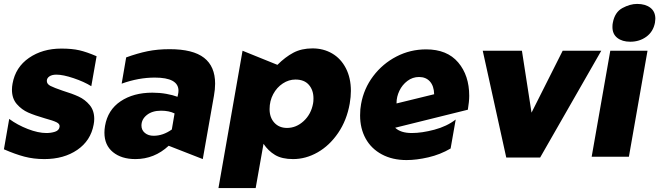

<svg xmlns="http://www.w3.org/2000/svg" viewBox="-27 -800 3365 980"><path d="M210 -121Q168 -121 115 -141.5Q62 -162 20 -193L-7 -38Q50 -13 97.5 -0.5Q145 12 199 12Q299 12 367.5 -35Q436 -82 451 -164Q454 -179 454 -193Q454 -236 430.5 -264Q407 -292 374.5 -307Q342 -322 293 -337Q249 -352 230.5 -361.5Q212 -371 212 -387Q212 -401 225 -410Q238 -419 261 -419Q295 -419 348.5 -401Q402 -383 439 -360L466 -513Q415 -535 377.5 -543.5Q340 -552 286 -552Q190 -552 121 -504.5Q52 -457 37 -373Q34 -357 34 -342Q34 -297 59 -268.5Q84 -240 117 -225.5Q150 -211 202 -196Q243 -185 261.5 -176Q280 -167 277 -152Q274 -134 253.5 -127.5Q233 -121 210 -121Z M757 -107Q730 -107 712.5 -121.5Q695 -136 695 -159Q695 -191 722.5 -213Q750 -235 795 -235Q836 -235 864 -221L850 -139Q805 -107 757 -107ZM1071 -373Q1071 -461 1014.5 -505Q958 -549 839 -549Q777 -549 726 -538.5Q675 -528 617 -507L594 -373Q680 -404 763 -404Q884 -404 884 -337Q884 -327 881 -315L879 -306Q855 -315 821.5 -321Q788 -327 751 -327Q654 -327 588.5 -283Q523 -239 509 -157Q506 -139 506 -123Q506 -59 549.5 -23.5Q593 12 664 12Q761 12 834 -56L1008 12L1065 -311Q1071 -344 1071 -373Z M1469 12Q1534 12 1594.5 -22.5Q1655 -57 1699 -121.5Q1743 -186 1758 -271Q1764 -306 1764 -336Q1764 -402 1738.5 -451.5Q1713 -501 1668.5 -527Q1624 -553 1568 -553Q1512 -553 1470.5 -531Q1429 -509 1389 -469L1211 -541L1088 160H1278L1318 -66Q1342 -30 1377 -9Q1412 12 1469 12ZM1573 -298Q1573 -281 1571 -272Q1561 -217 1523 -182Q1485 -147 1438 -147Q1398 -147 1373.5 -173.5Q1349 -200 1349 -243Q1349 -285 1367.5 -319.5Q1386 -354 1416.5 -374Q1447 -394 1481 -394Q1526 -394 1549.5 -367Q1573 -340 1573 -298Z M2075 -121Q2018 -121 1990 -148L2361 -240Q2368 -282 2368 -311Q2368 -415 2311.5 -481.5Q2255 -548 2148 -548Q2067 -548 1996.5 -511.5Q1926 -475 1878 -411.5Q1830 -348 1816 -269Q1811 -244 1811 -211Q1811 -144 1839.5 -92.5Q1868 -41 1922 -12Q1976 17 2048 17Q2099 17 2159.5 3Q2220 -11 2273 -42L2299 -190Q2254 -155 2190 -138Q2126 -121 2075 -121ZM2112 -407Q2147 -407 2167.5 -384Q2188 -361 2189 -319L1997 -272V-275Q1997 -306 2011.5 -336.5Q2026 -367 2052.5 -387Q2079 -407 2112 -407Z M3042 -541H2845L2686 -225L2637 -541H2437L2557 4H2730Z M3278 -541H3088L2993 0H3183ZM3101 -684Q3099 -676 3099 -662Q3099 -626 3124 -606.5Q3149 -587 3190 -587Q3237 -587 3272 -612.5Q3307 -638 3316 -684Q3318 -698 3318 -704Q3318 -741 3292.5 -760.5Q3267 -780 3225 -780Q3189 -780 3150 -759Q3111 -738 3101 -684Z"/></svg>

Font: Geom Black
Style: Bold Italic
Weight: 900
Italic angle: -10°
Version: Version 1.102